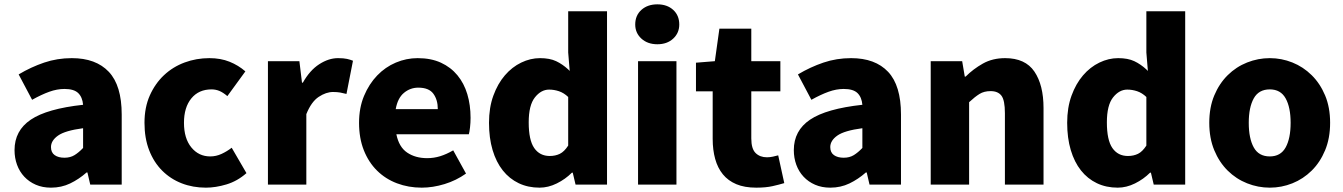

<svg xmlns="http://www.w3.org/2000/svg" viewBox="-20 -851 6191 885"><path d="M215 14Q176 14 145 0.5Q114 -13 92 -36.5Q70 -60 58.5 -91.5Q47 -123 47 -159Q47 -249 122 -299.5Q197 -350 363 -368Q360 -403 340.5 -422Q321 -441 277 -441Q243 -441 207 -428Q171 -415 128 -391L66 -508Q123 -542 183.5 -562.5Q244 -583 311 -583Q422 -583 481.5 -520Q541 -457 541 -323V0H396L383 -56H379Q344 -25 303.5 -5.5Q263 14 215 14ZM277 -124Q304 -124 323.5 -136Q343 -148 363 -169V-260Q280 -249 247.5 -226Q215 -203 215 -173Q215 -148 232 -136Q249 -124 277 -124Z M929 14Q869 14 817.5 -6Q766 -26 727.5 -64.5Q689 -103 667.5 -158.5Q646 -214 646 -285Q646 -356 670.5 -411Q695 -466 736 -504.5Q777 -543 831 -563Q885 -583 945 -583Q997 -583 1038 -566.5Q1079 -550 1111 -522L1028 -408Q1008 -425 991 -432Q974 -439 955 -439Q896 -439 862 -397.5Q828 -356 828 -285Q828 -213 862 -171.5Q896 -130 949 -130Q976 -130 1001 -141.5Q1026 -153 1048 -170L1116 -53Q1074 -16 1024 -1Q974 14 929 14Z M1215 -569H1360L1372 -470H1376Q1408 -527 1451.5 -555Q1495 -583 1538 -583Q1564 -583 1579.5 -579.5Q1595 -576 1607 -571L1577 -418Q1562 -422 1548 -424.5Q1534 -427 1515 -427Q1483 -427 1449 -404.5Q1415 -382 1392 -325V0H1215Z M1924 14Q1863 14 1810 -6Q1757 -26 1718 -64.5Q1679 -103 1657 -158.5Q1635 -214 1635 -285Q1635 -354 1658 -409Q1681 -464 1718.5 -503Q1756 -542 1804.5 -562.5Q1853 -583 1905 -583Q1967 -583 2012.5 -562Q2058 -541 2088.5 -504Q2119 -467 2134 -417Q2149 -367 2149 -308Q2149 -285 2146.5 -263.5Q2144 -242 2141 -232H1807Q1819 -173 1857 -147.5Q1895 -122 1949 -122Q1980 -122 2009 -131Q2038 -140 2069 -158L2128 -51Q2083 -19 2029 -2.5Q1975 14 1924 14ZM1998 -348Q1998 -391 1977.5 -419Q1957 -447 1908 -447Q1871 -447 1842 -423Q1813 -399 1804 -348Z M2467 14Q2414 14 2371 -6.5Q2328 -27 2297.5 -65.5Q2267 -104 2250.5 -159.5Q2234 -215 2234 -285Q2234 -355 2254 -410Q2274 -465 2307 -503.5Q2340 -542 2382.5 -562.5Q2425 -583 2469 -583Q2514 -583 2543.5 -569Q2573 -555 2599 -531Q2601 -529 2602.5 -527.5Q2604 -526 2606 -524L2599 -609V-799H2778V0H2633L2620 -55H2616Q2586 -25 2546.5 -5.5Q2507 14 2467 14ZM2417 -287Q2417 -205 2442.5 -168.5Q2468 -132 2514 -132Q2540 -132 2560.5 -142Q2581 -152 2599 -180V-404Q2579 -423 2556.5 -430.5Q2534 -438 2511 -438Q2474 -438 2445.5 -402Q2417 -366 2417 -287Z M2921 -569H3098V0H2921ZM3010 -647Q2965 -647 2936.5 -673Q2908 -699 2908 -738Q2908 -780 2936.5 -805.5Q2965 -831 3010 -831Q3055 -831 3083 -805.5Q3111 -780 3111 -738Q3111 -699 3083 -673Q3055 -647 3010 -647Z M3188 -562 3275 -569 3296 -719H3443V-569H3577V-430H3443V-213Q3443 -165 3463 -145.5Q3483 -126 3515 -126Q3529 -126 3542.5 -129Q3556 -132 3567 -135L3595 -7Q3572 0 3541 7Q3510 14 3466 14Q3412 14 3374 -2Q3336 -18 3312 -47.5Q3288 -77 3276.5 -118.5Q3265 -160 3265 -211V-430H3188Z M3807 14Q3768 14 3737 0.5Q3706 -13 3684 -36.5Q3662 -60 3650.5 -91.5Q3639 -123 3639 -159Q3639 -249 3714 -299.5Q3789 -350 3955 -368Q3952 -403 3932.5 -422Q3913 -441 3869 -441Q3835 -441 3799 -428Q3763 -415 3720 -391L3658 -508Q3715 -542 3775.5 -562.5Q3836 -583 3903 -583Q4014 -583 4073.5 -520Q4133 -457 4133 -323V0H3988L3975 -56H3971Q3936 -25 3895.5 -5.5Q3855 14 3807 14ZM3869 -124Q3896 -124 3915.5 -136Q3935 -148 3955 -169V-260Q3872 -249 3839.5 -226Q3807 -203 3807 -173Q3807 -148 3824 -136Q3841 -124 3869 -124Z M4415 -569 4427 -498H4431Q4466 -533 4510.5 -558Q4555 -583 4613 -583Q4706 -583 4748 -521Q4790 -459 4790 -353V0H4612V-329Q4612 -389 4596 -410Q4580 -431 4546 -431Q4516 -431 4495 -418Q4474 -405 4447 -380V0H4270V-569Z M5132 14Q5079 14 5036 -6.5Q4993 -27 4962.5 -65.5Q4932 -104 4915.5 -159.5Q4899 -215 4899 -285Q4899 -355 4919 -410Q4939 -465 4972 -503.5Q5005 -542 5047.5 -562.5Q5090 -583 5134 -583Q5179 -583 5208.5 -569Q5238 -555 5264 -531Q5266 -529 5267.5 -527.5Q5269 -526 5271 -524L5264 -609V-799H5443V0H5298L5285 -55H5281Q5251 -25 5211.5 -5.5Q5172 14 5132 14ZM5082 -287Q5082 -205 5107.5 -168.5Q5133 -132 5179 -132Q5205 -132 5225.5 -142Q5246 -152 5264 -180V-404Q5244 -423 5221.5 -430.5Q5199 -438 5176 -438Q5139 -438 5110.5 -402Q5082 -366 5082 -287Z M5833 14Q5779 14 5728.5 -6Q5678 -26 5639 -64.5Q5600 -103 5577 -158.5Q5554 -214 5554 -285Q5554 -356 5577 -411Q5600 -466 5639 -504.5Q5678 -543 5728.5 -563Q5779 -583 5833 -583Q5887 -583 5937 -563Q5987 -543 6026 -504.5Q6065 -466 6088 -411Q6111 -356 6111 -285Q6111 -214 6088 -158.5Q6065 -103 6026 -64.5Q5987 -26 5937 -6Q5887 14 5833 14ZM5833 -130Q5883 -130 5906 -171.5Q5929 -213 5929 -285Q5929 -356 5906 -397.5Q5883 -439 5833 -439Q5782 -439 5759 -397.5Q5736 -356 5736 -285Q5736 -213 5759 -171.5Q5782 -130 5833 -130Z"/></svg>

Font: Kinto Sans Black
Style: Regular
Weight: 900
Designer: Authors: Ryoko NISHIZUKA  (kana & ideographs); Paul D. Hunt (Latin, Greek & Cyrillic); Wenlong ZHANG  (bopomofo); Sandol
Foundry: Adobe Systems Incorporated, ookami Inc.
Version: Version 0.001